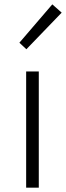

<svg xmlns="http://www.w3.org/2000/svg" viewBox="-20 -861 303 881"><path d="M100 0H158V-533H100ZM101 -635 263 -803 220 -841 69 -665Z"/></svg>

Font: Noto Sans CJK JP Light
Style: Regular
Weight: 300
Designer: Ryoko NISHIZUKA (kana & ideographs); Paul D. Hunt (Latin, Greek & Cyrillic); Wenlong ZHANG (bopomofo); Sandoll Communica
Foundry: Adobe Systems Incorporated
Version: Version 1.004;PS 1.004;hotconv 1.0.82;makeotf.lib2.5.63406